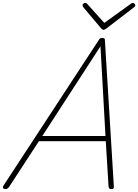

<svg xmlns="http://www.w3.org/2000/svg" viewBox="-63 -1273 941 1307"><path d="M-26 14Q-37 14 -41.5 8Q-46 2 -39 -10L611 -1003Q615 -1009 619.5 -1012Q624 -1015 633 -1015Q643 -1015 647 -1011.5Q651 -1008 651 -1000L712 -5Q713 6 709 10Q705 14 695 14Q685 14 681 10Q677 6 676 -4L657 -312H202L-1 -1Q-7 7 -12.5 10.5Q-18 14 -26 14ZM225 -347H655L621 -958ZM840 -1253Q847 -1253 852.5 -1248Q858 -1243 858 -1238Q858 -1234 856.5 -1231Q855 -1228 850 -1224L660 -1078Q653 -1074 649.5 -1072Q646 -1070 642 -1070Q638 -1070 635 -1072Q632 -1074 627 -1078L504 -1224Q503 -1227 501 -1230.5Q499 -1234 499 -1237Q499 -1245 505 -1249Q511 -1253 518 -1253Q522 -1253 525 -1251.5Q528 -1250 532 -1245L647 -1117L823 -1244Q832 -1250 834.5 -1251.5Q837 -1253 840 -1253Z"/></svg>

Font: Playwrite MX Thin
Style: Regular
Weight: 250
Designer: Veronika Burian, José Scaglione
Foundry: TypeTogether
Version: Version 1.002